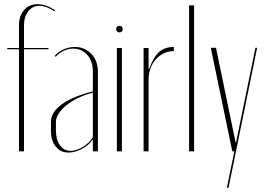

<svg xmlns="http://www.w3.org/2000/svg" viewBox="-20 -725 1267 920"><path d="M71 -495V-604Q71 -649 95.5 -677Q120 -705 159 -705Q200 -705 244 -676L241 -671Q201 -697 169 -697Q136 -697 115.5 -671Q95 -645 95 -603V-495H212V-489H95V0H71V-489H15V-495Z M224 -141Q224 -187 276 -225Q328 -263 425 -287V-383Q425 -431 398.5 -461.5Q372 -492 330 -492Q307 -492 285 -481.5Q263 -471 247 -453L242 -457Q259 -477 285 -488.5Q311 -500 338 -500Q386 -500 417.5 -467Q449 -434 449 -383V0H425V-55H423Q405 -29 372.5 -11.5Q340 6 308 6Q270 6 247 -22.5Q224 -51 224 -100ZM319 -2Q333 -2 348.5 -7.5Q364 -13 378.5 -22Q393 -31 405.5 -43Q418 -55 425 -69V-281Q389 -272 356.5 -256.5Q324 -241 300 -222Q276 -203 262 -182Q248 -161 248 -141V-100Q248 -55 267.5 -28.5Q287 -2 319 -2Z M537 -586Q537 -601 552 -601Q568 -601 568 -586Q568 -570 552 -570Q537 -570 537 -586ZM564 -495V0H540V-495Z M692 -495V-395H695Q715 -452 742.5 -476Q770 -500 813 -500V-480Q787 -480 765 -469.5Q743 -459 726.5 -440.5Q710 -422 701 -397Q692 -372 692 -342V0H668V-495Z M886 -699H910V0H886Z M1015 -496 1109 -42H1111L1204 -496H1212L1075 175H1067L1103 0H1093L990 -496Z"/></svg>

Font: Moniqa Thin Display
Style: Regular
Weight: 100
Designer: Rajesh Rajput
Foundry: Rajesh Rajput
Version: Version 1.000